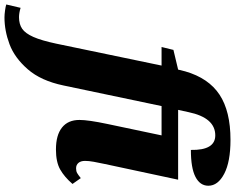

<svg xmlns="http://www.w3.org/2000/svg" viewBox="-247 -694 1050 858"><g transform="rotate(90 278.0 -265.0)"><path d="M-131 232 -116 168Q-93 175 -74 175Q-43 175 -22.5 161Q-2 147 14 111Q30 75 44 9L142 -462H59L72 -515L160 -536L168 -568Q198 -672 272 -721Q346 -770 474 -770Q572 -770 625.5 -742Q679 -714 679 -671Q679 -634 639.5 -613.5Q600 -593 519 -593Q521 -702 454 -702Q375 -702 350 -582L340 -536H652L582 -209Q576 -181 572 -159Q568 -137 568 -120Q568 -101 577 -90.5Q586 -80 601 -80Q614 -80 622 -84.5Q630 -89 645 -101L671 -64Q640 -28 606.5 -9Q573 10 517 10Q453 10 419 -17Q385 -44 385 -95Q385 -135 403 -220L454 -462H323L231 -24Q210 77 158.5 136Q107 195 46.5 217.5Q-14 240 -73 240Q-86 240 -104 237.5Q-122 235 -131 232Z"/></g></svg>

Font: Noto Serif NarrowBlack
Style: Italic
Weight: 900
Width: 4
Italic angle: -12°
Designer: Monotype Design Team
Foundry: Monotype Imaging Inc.
Version: Version 1.001